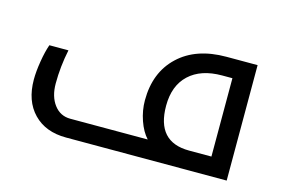

<svg xmlns="http://www.w3.org/2000/svg" viewBox="-70 -632 1152 779"><g transform="rotate(15 506.0 -242.5)"><path d="M252 0Q165.5 0 115.2 -52Q64.9 -104 64.9 -193.8Q64.9 -227.1 72 -270.5Q79.1 -314 89.8 -344.2H169.9Q154.8 -272 154.8 -201.2Q154.8 -146.5 180.7 -112.3Q206.5 -78.1 249 -78.1H574.2Q550.8 -103.5 536.4 -145Q522 -186.5 522 -229Q522 -346.2 595.5 -415.5Q668.9 -484.9 795.9 -484.9H926.8V0ZM841.8 -78.1V-407.2H798.8Q710 -407.2 660.4 -360.8Q610.8 -314.5 610.8 -230Q610.8 -78.1 748 -78.1Z"/></g></svg>

Font: Noto Kufi Arabic
Style: Regular
Weight: 400
Designer: Monotype Design team
Foundry: Monotype Imaging Inc.
Version: Version 1.02